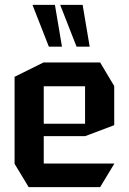

<svg xmlns="http://www.w3.org/2000/svg" viewBox="-20 -770 531 790"><path d="M98 0 40 -96V-97H450V-96L392 0ZM40 -97V-454L159 -513H160V-97ZM160 -210V-261H330V-210ZM160 -415V-513H392L450 -416V-415ZM330 -210V-415H450V-255L331 -210ZM295 -578 228 -749V-750H320L349 -578ZM181 -578 114 -749V-750H206L235 -578Z"/></svg>

Font: Foldit Medium
Style: Regular
Weight: 500
Version: Version 1.003